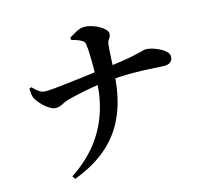

<svg xmlns="http://www.w3.org/2000/svg" viewBox="-117 -928 1234 1126"><g transform="rotate(-15 500.0 -365.5)"><path d="M191.8 40.5Q284.8 -20.7 346.5 -97.8Q408.2 -174.8 440.5 -269Q472.9 -363.2 475.7 -475.5Q476.9 -510.2 476.9 -550.8Q476.9 -591.3 475.6 -628.1Q474.2 -664.9 470.5 -687.2Q468.7 -700.6 455.8 -709.5Q442.9 -718.4 425.9 -724.2Q408.9 -729.9 391.9 -734.3L391 -749Q408.1 -759.7 434.5 -774.1Q461 -788.5 483.5 -788.5Q513.7 -788.5 544.9 -776.1Q576.2 -763.8 597.7 -746.2Q619.3 -728.6 619.3 -712.8Q619.3 -699.6 614.1 -691.9Q608.8 -684.2 603 -674.4Q597.2 -664.6 595.5 -644.3Q592 -602.8 590 -556.3Q588.1 -509.8 585.6 -470.6Q577.5 -338.9 535.7 -237.3Q493.8 -135.7 412.7 -62.4Q331.6 10.8 204.2 58.9ZM201.9 -371.7Q185.1 -371.7 161.2 -387.6Q137.3 -403.4 117.2 -425.7Q97.1 -448 89.9 -464.8Q85.9 -474.3 83.9 -488.5Q81.9 -502.6 81.3 -521.5L94.5 -527.1Q112.9 -507.2 130.6 -494.6Q148.3 -482 173.8 -482.2Q187.8 -482.2 216.7 -484.7Q245.7 -487.2 283.8 -491.6Q322 -496 364.2 -501.1Q406.5 -506.1 448 -511.5Q489.6 -516.8 524.2 -521Q597.5 -529.7 644.8 -536.9Q692.1 -544.1 720.3 -550.3Q748.5 -556.5 763.6 -560.3Q778.7 -564.1 786.4 -566.2Q794 -568.3 800.5 -568.3Q815.3 -568.3 837.6 -562.2Q859.9 -556 881.5 -544.9Q903.1 -533.9 917.8 -520.1Q932.5 -506.3 932.5 -491Q932.5 -465.6 917.6 -455.8Q902.7 -445.9 883 -445.9Q859.9 -445.9 811.8 -449.3Q763.6 -452.7 691.7 -453.3Q619.9 -453.8 525.2 -444.8Q484.8 -441.1 438.5 -433.1Q392.2 -425 351.8 -416.1Q311.3 -407.2 286.1 -400Q263.3 -393.8 244.4 -382.9Q225.5 -371.9 201.9 -371.7Z"/></g></svg>

Font: Noto Serif KR ExtraLight
Style: Regular
Weight: 200
Designer: Ryoko NISHIZUKA 西塚涼子 (kana & ideographs); Frank Grießhammer (Latin, Greek & Cyrillic); Wenlong ZHANG 张文龙 (bopomofo); San
Foundry: Adobe
Version: Version 2.002-H1;hotconv 1.1.0;makeotfexe 2.6.0